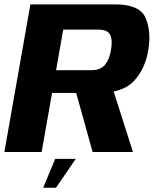

<svg xmlns="http://www.w3.org/2000/svg" viewBox="-31 -695 714 878"><path d="M-11 0H159.5L207 -270H417.5Q533 -270 583.8 -327Q634.5 -384 647.5 -468.5Q661 -552 634.5 -613.5Q608 -675 495.5 -675H108ZM392.5 0H577L474.5 -321.5L305 -314.5ZM225.5 -374 258 -559.5H419Q461.5 -559.5 473 -535.2Q484.5 -511 476.5 -466.5Q469 -422.5 448.8 -398.2Q428.5 -374 386.5 -374ZM166.5 163.5H225L315.5 31.5H221.5Z"/></svg>

Font: Anybody Thin
Style: Bold Italic
Weight: 700
Italic angle: -10°
Version: Version 1.113;gftools[0.9.25]